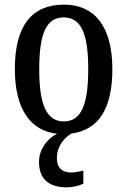

<svg xmlns="http://www.w3.org/2000/svg" viewBox="-20 -567 549 827"><path d="M269 240C288 240 320 234 339 224V168C318 173 300 176 285 176C251 176 225 158 225 115C225 62 257 26 288 8C404 -7 464 -98 464 -269C464 -456 385 -547 256 -547C116 -547 44 -456 44 -269C44 -95 113 -3 226 9C183 30 148 77 148 130C148 206 192 240 269 240ZM255 -44C178 -44 149 -121 149 -269C149 -417 177 -492 254 -492C332 -492 360 -417 360 -269C360 -121 332 -44 255 -44Z"/></svg>

Font: Noto Serif Condensed Medium
Style: Regular
Weight: 500
Width: 3
Designer: Monotype Design Team
Foundry: Monotype Imaging Inc.
Version: Version 2.015